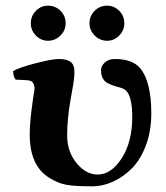

<svg xmlns="http://www.w3.org/2000/svg" viewBox="-20 -654 590 684"><path d="M298.8 -570.8C298.8 -554.2 305 -539.7 317.4 -527.3C329.8 -515 344.6 -508.8 361.8 -508.8C378.4 -508.8 392.7 -515 404.8 -527.3C416.8 -539.7 422.9 -554.2 422.9 -570.8C422.9 -588.4 416.8 -603.3 404.8 -615.5C392.7 -627.7 378.4 -633.8 361.8 -633.8C344.2 -633.8 329.3 -627.7 317.1 -615.5C304.9 -603.3 298.8 -588.4 298.8 -570.8ZM89.8 -570.8C89.8 -554.2 95.9 -539.7 107.9 -527.3C120 -515 134.3 -508.8 150.9 -508.8C168.1 -508.8 182.9 -515 195.3 -527.3C207.7 -539.7 213.9 -554.2 213.9 -570.8C213.9 -588.4 207.8 -603.3 195.6 -615.5C183.3 -627.7 168.5 -633.8 150.9 -633.8C134.3 -633.8 120 -627.7 107.9 -615.5C95.9 -603.3 89.8 -588.4 89.8 -570.8ZM519 -250C519 -324.9 506 -378.3 480 -410.2C461.8 -432.6 431.5 -443.8 389.2 -443.8C374.5 -443.8 362.6 -439.7 353.5 -431.4C344.4 -423.1 339.8 -413.9 339.8 -403.8C339.8 -385.9 345.2 -372.2 356 -362.8C363.1 -356.9 376.5 -351.1 396 -345.2C396.3 -345.2 398.2 -344.7 401.6 -343.8C405 -342.8 407.4 -342.1 408.7 -341.8C410 -341.5 412.2 -340.7 415.3 -339.6C418.4 -338.5 420.8 -337.3 422.6 -336.2C424.4 -335 426.4 -333.5 428.5 -331.5C430.6 -329.6 432.5 -327.5 434.1 -325.2C445.5 -308.3 451.2 -279.1 451.2 -237.8C451.2 -178.5 438.8 -129.6 414.1 -90.8C389 -51.8 360.4 -32.2 328.1 -32.2C300.1 -32.2 275 -45.8 252.7 -73C230.4 -100.2 219.2 -133.1 219.2 -171.9C219.2 -209.6 223.1 -251.3 231 -296.9C231.9 -303.7 233.8 -314.3 236.6 -328.6C239.3 -342.9 241.5 -355.8 242.9 -367.2C244.4 -378.6 245.1 -389.2 245.1 -398.9C245.1 -415.2 240.6 -426.8 231.4 -433.6C222.3 -440.4 208.5 -443.8 189.9 -443.8C173 -443.8 144.8 -438.6 105.2 -428.2C65.7 -417.8 39.6 -408.7 26.9 -400.9C26.9 -387.9 29.9 -377.6 36.1 -370.1C38.1 -370.1 43.6 -370 52.7 -369.6C61.8 -369.3 69.8 -368.8 76.7 -368.2C83.5 -367.5 88.2 -366.5 90.8 -365.2C94.1 -363.6 96.9 -360.4 99.4 -355.7C101.8 -351 103 -346 103 -340.8C103 -335.3 102.1 -327.3 100.1 -316.9C98.1 -306.5 96.8 -297.9 96.2 -291C89.4 -244.5 85.9 -205.7 85.9 -174.8C85.9 -100.9 108.9 -49.6 154.8 -21C175.9 -7.6 196.6 0.8 216.8 4.4C237.3 8 267.7 9.8 308.1 9.8C333.8 9.8 359 4.1 383.8 -7.3C408.5 -18.7 431.1 -34.9 451.4 -55.9C471.8 -76.9 488.1 -104.3 500.5 -138.2C512.9 -172 519 -209.3 519 -250Z"/></svg>

Font: Linux Biolinum G
Style: Bold
Weight: 700
Designer: Philipp H. Poll
Foundry: Philipp H. Poll
Version: Version 1.1.0